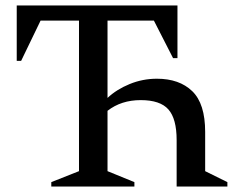

<svg xmlns="http://www.w3.org/2000/svg" viewBox="-20 -680 872 700"><path d="M167 0V-16L268 -56V-605H128L57 -458H41V-660H627V-468H611L541 -605H372V-323Q405 -354 452.5 -373.5Q500 -393 552 -393Q634 -393 681 -347.5Q728 -302 728 -199V-56L809 -16V0H624V-169Q624 -247 594 -281Q564 -315 493 -315Q422 -315 372 -276V-56L470 -16V0Z"/></svg>

Font: Spectral SC Medium
Style: Regular
Weight: 500
Designer: Jean-Baptiste Levee
Foundry: Production Type
Version: Version 2.001